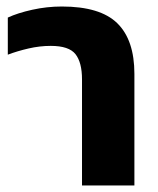

<svg xmlns="http://www.w3.org/2000/svg" viewBox="-20 -570 487 590"><path d="M232 0V-326Q232 -378 212 -403.5Q192 -429 136 -429Q102 -429 67.5 -421Q33 -413 4 -402V-516Q34 -530 79 -540Q124 -550 170 -550Q288 -550 340.5 -498.5Q393 -447 393 -343V0Z"/></svg>

Font: Kanit SemiBold
Style: Regular
Weight: 600
Designer: Katatrad Team
Foundry: CadsonDemak
Version: Version 2.000; ttfautohint (v1.8.3)